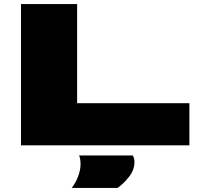

<svg xmlns="http://www.w3.org/2000/svg" viewBox="-20 -720 992 951"><path d="M84 0V-700H362V-209H918V0ZM335 211Q355 186 367 153.5Q379 121 379 94Q379 79 377 68.5Q375 58 372 50H638Q646 65 646 82Q646 122 618.5 156.5Q591 191 562 211Z"/></svg>

Font: Georama Extra Expanded ExtraBold
Style: Regular
Weight: 800
Width: 8
Designer: Jean-Baptiste Levee
Foundry: Production Type
Version: Version 1.000